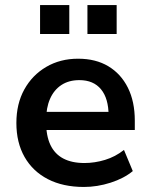

<svg xmlns="http://www.w3.org/2000/svg" viewBox="-20 -732 596 762"><path d="M313 10Q230 10 170 -21Q110 -52 77.5 -109Q45 -166 45 -244Q45 -320 76.5 -377Q108 -434 163.5 -466.5Q219 -499 290 -499Q360 -499 410 -469Q460 -439 487.5 -384Q515 -329 515 -253V-216H146V-288H427L411 -273Q411 -341 381 -377.5Q351 -414 295 -414Q253 -414 223.5 -394.5Q194 -375 178.5 -339.5Q163 -304 163 -255V-248Q163 -193 180 -157Q197 -121 231 -103Q265 -85 315 -85Q356 -85 397 -97.5Q438 -110 472 -137L507 -53Q472 -24 419 -7Q366 10 313 10ZM327 -597V-712H443V-597ZM139 -597V-712H255V-597Z"/></svg>

Font: NunitoSans3
Style: Bold
Weight: 700
Designer: Vernon Adams
Foundry: Vernon Adams
Version: Version 3.101;gftools[0.9.27]